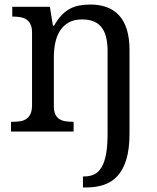

<svg xmlns="http://www.w3.org/2000/svg" viewBox="-20 -579 690 845"><path d="M304 -43V0H28.5V-43H37Q54.5 -43 69.8 -45.5Q85 -48 96.2 -55.8Q107.5 -63.5 114.2 -78Q121 -92.5 121 -116.5V-436Q121 -458.5 114.2 -472.2Q107.5 -486 96 -493.5Q84.5 -501 69.2 -503.5Q54 -506 37 -506H34V-549H199.5L213 -466H218Q234 -494.5 251.8 -512.8Q269.5 -531 289.2 -541.2Q309 -551.5 331.2 -555.2Q353.5 -559 378 -559Q418.5 -559 450.2 -547.2Q482 -535.5 504.2 -511.2Q526.5 -487 538.2 -449Q550 -411 550 -358.5V8Q550 77 536 122.8Q522 168.5 496.8 195.8Q471.5 223 436.8 234.5Q402 246 360.5 246H345V197.5H351Q376 197.5 395 188.2Q414 179 427 157.2Q440 135.5 446.8 99.2Q453.5 63 453.5 9V-353.5Q453.5 -387 447.5 -413Q441.5 -439 428.2 -457Q415 -475 393.5 -484.2Q372 -493.5 341 -493.5Q306 -493.5 282.2 -480Q258.5 -466.5 244 -443.5Q229.5 -420.5 223.2 -390.5Q217 -360.5 217 -327.5V-111.5Q217 -89 223.8 -75.2Q230.5 -61.5 242 -54.5Q253.5 -47.5 268.8 -45.2Q284 -43 301 -43Z"/></svg>

Font: MM Phetkon
Style: Regular
Weight: 400
Designer: Khon Soe Zaw Thu
Version: Version 1.00 July 15, 2016, initial release